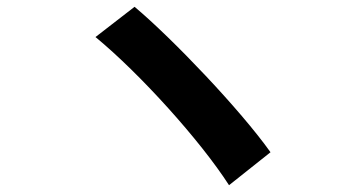

<svg xmlns="http://www.w3.org/2000/svg" viewBox="-20 -626 1040 565"><path d="M376 -606 261 -517C392 -409 569 -213 654 -81L776 -178C688 -302 489 -511 376 -606Z"/></svg>

Font: Genne Gothic Bold
Style: Regular
Weight: 700
Designer: Ryoko NISHIZUKA (kana & ideographs); Paul D. Hunt (Latin, Greek & Cyrillic); Wenlong ZHANG (bopomofo); Sandoll Communica
Foundry: Adobe Systems Incorporated
Version: Version 1.004;PS 1.004;hotconv 16.6.51;makeotf.lib2.5.65220